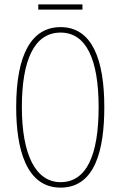

<svg xmlns="http://www.w3.org/2000/svg" viewBox="-20 -848 551 878"><path d="M357 -828H155V-804H357ZM457 -358C457 -570 404 -724 257 -724C126 -724 54 -602 54 -358C54 -173 97 10 257 10C416 10 457 -165 457 -358ZM80 -358C80 -574 137 -699 257 -699C374 -699 431 -577 431 -358C431 -135 374 -15 257 -15C143 -15 80 -141 80 -358Z"/></svg>

Font: Noto Sans Arabic ExtCond Thin
Style: Regular
Weight: 100
Width: 2
Designer: Monotype Design Team, Nadine Chahine, Nizar Qandah and Khaled Hosny
Foundry: Monotype Imaging Inc.
Version: Version 2.012